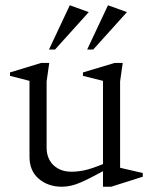

<svg xmlns="http://www.w3.org/2000/svg" viewBox="-20 -699 574 729"><path d="M215 10Q163 10 127.5 -20Q92 -50 92 -104V-392L18 -411V-424L136 -460H167L157 -390V-137Q157 -112 168 -91.5Q179 -71 200.5 -59Q222 -47 251 -47Q275 -47 301 -52.5Q327 -58 371 -76V-392L295 -411V-424L415 -460H446L436 -390V-62L522 -42V-28L402 10H371V-49Q322 -22 285.5 -6Q249 10 215 10ZM311 -511 390 -679 462 -653 334 -511ZM166 -511 245 -679 317 -653 189 -511Z"/></svg>

Font: Ancizar Serif Light
Style: Regular
Weight: 300
Designer: Cesar Puertas, Viviana Monsalve, Julian Moncada, Julian Prieto, Jose Castro, Felipe Aragon, Mariel Hernandez, Sara Alarc
Version: Version 8.100